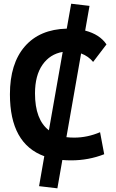

<svg xmlns="http://www.w3.org/2000/svg" viewBox="-20 -858 626 1039"><path d="M290.5 161.1 191.4 149.4 219.7 -12.7Q33.7 -80.1 33.7 -347.7Q33.7 -513.7 114 -606.4Q194.3 -699.2 341.3 -703.1L365.2 -837.9L464.4 -826.2L440.9 -692.4Q520 -671.9 556.2 -617.7L483.9 -522.9Q459 -553.7 418.9 -568.8L339.4 -115.7Q359.4 -113.3 381.8 -113.3Q452.6 -113.3 521.5 -142.6L543.9 -23.4Q459 9.8 365.2 9.8Q340.3 9.8 317.4 7.8ZM244.6 -152.8 319.3 -577.1Q250.5 -565.4 210 -507.6Q169.4 -449.7 169.4 -352.5Q169.4 -210.4 244.6 -152.8Z"/></svg>

Font: Cascadia Code PL
Style: Bold
Weight: 700
Monospace: yes
Designer: Aaron Bell
Foundry: Saja Typeworks
Version: Version 2404.023; ttfautohint (v1.8.4)